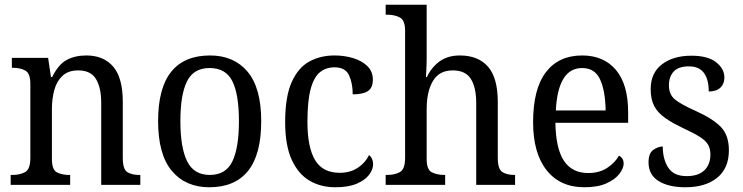

<svg xmlns="http://www.w3.org/2000/svg" viewBox="-20 -780 3134 810"><path d="M25 0V-42H33Q64 -42 86 -54Q108 -66 108 -114V-426Q108 -471 86.5 -482.5Q65 -494 35 -494H30V-536H183L195 -455H200Q227 -509 262 -527.5Q297 -546 344 -546Q417 -546 457.5 -499Q498 -452 498 -350V-114Q498 -66 517 -54Q536 -42 567 -42H572V0H407V-346Q407 -410 385 -446.5Q363 -483 310 -483Q268 -483 243.5 -460Q219 -437 209 -400Q199 -363 199 -320V-109Q199 -64 220 -53Q241 -42 271 -42H276V0Z M863 10Q763 10 705 -59Q647 -128 647 -269Q647 -409 702.5 -477.5Q758 -546 866 -546Q967 -546 1024.5 -477.5Q1082 -409 1082 -269Q1082 -128 1026.5 -59Q971 10 863 10ZM865 -42Q933 -42 960.5 -99.5Q988 -157 988 -269Q988 -381 960.5 -437Q933 -493 864 -493Q797 -493 769 -437Q741 -381 741 -269Q741 -157 769.5 -99.5Q798 -42 865 -42Z M1395 10Q1333 10 1285.5 -18Q1238 -46 1210.5 -106.5Q1183 -167 1183 -265Q1183 -372 1210.5 -433.5Q1238 -495 1285 -520.5Q1332 -546 1391 -546Q1434 -546 1471 -534.5Q1508 -523 1530.5 -500.5Q1553 -478 1553 -444Q1553 -410 1532.5 -396Q1512 -382 1468 -382Q1468 -429 1452.5 -462.5Q1437 -496 1391 -496Q1356 -496 1330.5 -476Q1305 -456 1291 -406Q1277 -356 1277 -266Q1277 -159 1309 -105Q1341 -51 1413 -51Q1458 -51 1490 -72.5Q1522 -94 1537 -126Q1554 -112 1554 -87Q1554 -65 1537 -42.5Q1520 -20 1485 -5Q1450 10 1395 10Z M1607 0V-42H1614Q1645 -42 1667 -54Q1689 -66 1689 -114V-650Q1689 -695 1666.5 -706.5Q1644 -718 1614 -718H1607V-760H1780V-537Q1780 -511 1778.5 -484Q1777 -457 1777 -455H1781Q1800 -496 1834.5 -521Q1869 -546 1920 -546Q1997 -546 2038.5 -499Q2080 -452 2080 -350V-114Q2080 -66 2099.5 -54Q2119 -42 2150 -42H2153V0H1989V-346Q1989 -411 1966.5 -447Q1944 -483 1890 -483Q1833 -483 1806.5 -438.5Q1780 -394 1780 -320V-109Q1780 -64 1802 -53Q1824 -42 1855 -42H1858V0Z M2445 10Q2343 10 2286 -62Q2229 -134 2229 -264Q2229 -405 2283 -475.5Q2337 -546 2436 -546Q2527 -546 2578.5 -485Q2630 -424 2630 -306V-262H2323Q2325 -152 2359.5 -101Q2394 -50 2461 -50Q2509 -50 2542 -72Q2575 -94 2591 -123Q2599 -120 2605 -111.5Q2611 -103 2611 -90Q2611 -70 2593 -46.5Q2575 -23 2538.5 -6.5Q2502 10 2445 10ZM2535 -314Q2534 -395 2512 -444Q2490 -493 2436 -493Q2384 -493 2356.5 -447Q2329 -401 2325 -314Z M2872 10Q2800 10 2758 -16.5Q2716 -43 2716 -95Q2716 -134 2736.5 -148Q2757 -162 2776 -162Q2776 -109 2799 -73Q2822 -37 2877 -37Q2926 -37 2951.5 -61.5Q2977 -86 2977 -128Q2977 -152 2967.5 -169Q2958 -186 2934 -201.5Q2910 -217 2867 -237Q2818 -260 2786.5 -282Q2755 -304 2740 -332.5Q2725 -361 2725 -404Q2725 -472 2772.5 -508.5Q2820 -545 2897 -545Q2966 -545 3001 -517.5Q3036 -490 3036 -453Q3036 -426 3019 -410Q3002 -394 2970 -394Q2970 -445 2949.5 -472.5Q2929 -500 2887 -500Q2842 -500 2822 -478Q2802 -456 2802 -420Q2802 -381 2828 -360Q2854 -339 2915 -312Q2988 -279 3021.5 -244Q3055 -209 3055 -146Q3055 -70 3005.5 -30Q2956 10 2872 10Z"/></svg>

Font: Noto Serif Tamil SemiCondensed
Style: Italic
Weight: 400
Width: 4
Italic angle: -12°
Designer: Indian Type Foundry, Tom Grace, and the Monotype Design Team
Foundry: Monotype Imaging Inc.
Version: Version 2.003; ttfautohint (v1.8.4.7-5d5b)